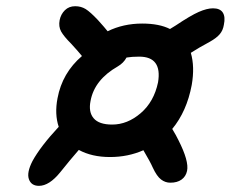

<svg xmlns="http://www.w3.org/2000/svg" viewBox="-20 -648 746 621"><path d="M106 -46.9Q81.1 -46.9 73.5 -68.4Q65.9 -89.8 85 -127Q110.8 -174.3 169.9 -237.8Q156.2 -278.8 166 -330.1Q181.2 -412.1 245.1 -466.8Q233.4 -481.4 210 -506.8Q186.5 -530.3 177.7 -546.1Q168.9 -562 172.9 -583Q176.8 -602.1 189.9 -615Q203.1 -627.9 223.1 -627.9Q242.2 -627.9 257.1 -618.7Q272 -609.4 296.9 -583Q319.8 -557.6 328.1 -546.9Q378.9 -571.8 439.9 -571.8Q495.1 -571.8 529.8 -554.2Q540 -560.1 548.8 -565.9Q596.2 -597.7 622.8 -609.4Q649.4 -621.1 668.9 -621.1Q691.9 -621.1 700.7 -607.2Q709.5 -593.3 704.1 -567.9Q701.2 -549.8 690.9 -537.6Q680.7 -525.4 659.2 -513.2Q621.1 -492.7 597.2 -477.1Q610.4 -432.1 600.1 -373Q584 -287.6 537.1 -231Q549.8 -210 557.1 -194.8Q591.8 -126.5 585 -95.2Q581.1 -77.1 567.1 -67.1Q553.2 -57.1 530.8 -57.1Q514.6 -57.1 501 -67.4Q487.3 -77.6 474.1 -106Q466.3 -124 443.8 -162.1Q394 -140.1 335.9 -140.1Q276.9 -140.1 234.9 -163.1Q207.5 -131.8 174.8 -90.8Q139.2 -46.9 106 -46.9ZM272.9 -321.8Q265.6 -285.6 283 -265.4Q300.3 -245.1 342.8 -245.1Q392.1 -245.1 435.1 -282Q478 -318.8 491.2 -381.8Q504.9 -464.8 430.2 -464.8Q406.2 -464.8 389.2 -461.9Q379.9 -444.3 360.8 -433.1Q285.6 -390.1 272.9 -321.8Z"/></svg>

Font: Shantell Sans Irregular
Style: Italic
Weight: 500
Italic angle: -11.31°
Designer: Stephen Nixon, Anya Danilova, Shantell Martin
Foundry: Arrow Type
Version: Version 1.006;[9816181b4]